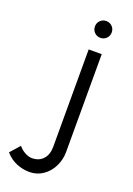

<svg xmlns="http://www.w3.org/2000/svg" viewBox="-275 -665 670 968"><g transform="rotate(20 60.0 -181.0)"><path d="M-115 185 -69 133 -68 135Q-55 151 -35 162Q-15 173 3 173Q41 173 63 148.5Q85 124 85 83V-440H155V84Q155 126 137 162.5Q119 199 87 221Q55 243 15 243Q-21 243 -55 229Q-89 215 -115 185ZM75 -560Q75 -579 88 -592Q101 -605 120 -605Q139 -605 152 -592Q165 -579 165 -560Q165 -541 152 -528Q139 -515 120 -515Q101 -515 88 -528Q75 -541 75 -560Z"/></g></svg>

Font: Teachers[wght]
Style: Regular
Weight: 400
Designer: Alfredo Marco Pradil & Chank Diesel
Version: Version 1.000;Glyphs 3.1.2 (3151)